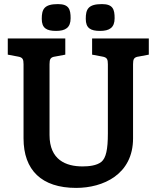

<svg xmlns="http://www.w3.org/2000/svg" viewBox="-20 -908 765 938"><path d="M630 -594C630 -619 634 -629 659 -632L707 -641V-720H430V-641L478 -632C503 -628 507 -619 507 -594V-256C507 -178 498 -136 475 -117C452 -99 415 -95 383 -95C302 -95 222 -127 222 -248V-594C222 -619 226 -629 251 -632L299 -641V-720H18V-641L66 -632C91 -628 95 -619 95 -594V-232C95 -77 183 10 352 10C483 10 630 -55 630 -232ZM325 -819C325 -862 317 -888 263 -888C195 -888 184 -862 184 -816C184 -770 208 -757 254 -757C300 -757 325 -773 325 -819ZM540 -819C540 -862 532 -888 478 -888C410 -888 399 -862 399 -816C399 -770 423 -757 469 -757C515 -757 540 -773 540 -819Z"/></svg>

Font: Enriqueta
Style: Bold
Weight: 700
Designer: Viviana Monsalve, Gustavo Ibarra
Foundry: Viviana Monsalve, Gustavo Ibarra
Version: Version 1.002